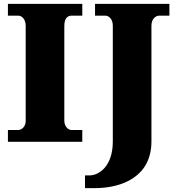

<svg xmlns="http://www.w3.org/2000/svg" viewBox="-20 -734 912 994"><path d="M406 0V-61H351C331 -61 313 -81 313 -110V-599C313 -636 327 -653 351 -653H406V-714H21V-653H74C92 -653 113 -636 113 -600V-108C113 -78 92 -61 74 -61H21V0ZM470 240C613 240 764 180 764 -2V-601C764 -636 786 -653 804 -653H857V-714H472V-653H526C542 -653 564 -636 564 -602V-1C564 127 492 174 444 174H420V240Z"/></svg>

Font: UArctic Serif Black
Style: Regular
Weight: 900
Designer: Customization by Puisto advertising & original work Monotype Design Team
Foundry: Monotype Imaging Inc.
Version: Version 2.004